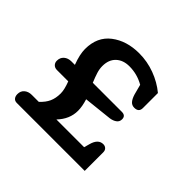

<svg xmlns="http://www.w3.org/2000/svg" viewBox="-143 -768 940 940"><g transform="rotate(45 326.5 -298.0)"><path d="M48 -33Q48 -55 63 -67.5Q78 -80 101 -80H149Q174 -103 185 -127.5Q196 -152 196 -185Q196 -212 180 -253H102Q87 -253 78 -262Q69 -271 69 -285Q69 -307 84 -320Q99 -333 122 -333H146Q126 -386 126 -423Q126 -507 184 -551.5Q242 -596 329 -596Q385 -596 437.5 -576.5Q490 -557 531 -523V-419Q531 -390 500 -390Q483 -390 472.5 -402Q462 -414 455 -437L441 -490Q394 -517 340 -517Q297 -517 271 -492.5Q245 -468 245 -424Q245 -404 251.5 -383Q258 -362 270 -333H471Q498 -333 498 -308Q498 -291 485 -281.5Q472 -272 452 -269L304 -253Q316 -215 316 -185Q316 -127 271 -80H463L471 -109Q484 -157 519 -157Q531 -157 539 -149.5Q547 -142 547 -128V0H77Q63 0 55.5 -9Q48 -18 48 -33Z"/></g></svg>

Font: MaitreeSemiBold
Style: Regular
Weight: 600
Designer: CadsonDemak Team
Foundry: CadsonDemak
Version: Version 1.000